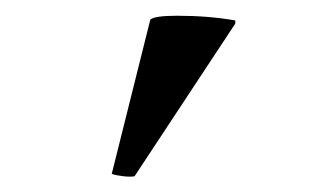

<svg xmlns="http://www.w3.org/2000/svg" viewBox="-20 -772 400 244"><path d="M279 -746V-742L151 -548Q146 -547 137 -548Q128 -549 122 -551L171 -747Q176 -752 205 -752Q245 -752 279 -746Z"/></svg>

Font: Tiro Gurmukhi
Style: Regular
Weight: 400
Designer: Gurmukhi: John Hudson & Fiona Ross. Latin: John Hudson.
Foundry: Tiro Typeworks Ltd.
Version: Version 1.52